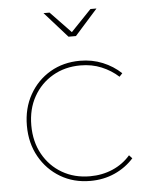

<svg xmlns="http://www.w3.org/2000/svg" viewBox="-53 -779 662 823"><g transform="rotate(-5 278.5 -367.0)"><path d="M466 -434Q434 -463 393 -480Q352 -497 303 -497Q236 -497 183.5 -466.5Q131 -436 101 -382.5Q71 -329 71 -259Q71 -189 101 -135Q131 -81 183.5 -50.5Q236 -20 303 -20Q356 -20 401 -39.5Q446 -59 477 -95L490 -81Q456 -43 408 -21.5Q360 0 303 0Q231 0 174.5 -33.5Q118 -67 85 -125.5Q52 -184 52 -259Q52 -334 85 -392.5Q118 -451 174.5 -484Q231 -517 303 -517Q355 -517 400 -498.5Q445 -480 479 -448ZM295 -624H263L165 -734H191L285 -636H273L367 -734H393Z"/></g></svg>

Font: Alexandria Thin
Style: Regular
Weight: 250
Designer: Mohamed Gaber
Foundry: Kief Type Foundry
Version: Version 5.100